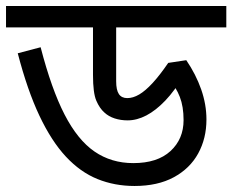

<svg xmlns="http://www.w3.org/2000/svg" viewBox="-30 -642 772 638"><path d="M722 -622V-551H356V-372Q356 -343 365 -329.5Q374 -316 393 -316Q412 -316 432.5 -328Q453 -340 477 -366Q501 -392 529 -433L589 -442Q621 -395 638.5 -345Q656 -295 656 -245Q656 -182 628.5 -132Q601 -82 547.5 -53Q494 -24 417 -24Q351 -24 294 -47Q237 -70 189 -121.5Q141 -173 101 -257.5Q61 -342 29 -465L105 -485Q141 -346 184.5 -261.5Q228 -177 284 -138.5Q340 -100 413 -100Q493 -100 536.5 -140Q580 -180 580 -243Q580 -288 567.5 -320Q555 -352 535 -373L581 -392Q551 -341 519.5 -308Q488 -275 456.5 -258.5Q425 -242 394 -242Q371 -242 351 -248.5Q331 -255 317 -268Q301 -282 290 -307.5Q279 -333 279 -393V-551H-10V-622Z"/></svg>

Font: hexubangla05
Style: Book
Weight: 400
Designer: Jelle Bosma - Monotype Design Team
Foundry: Monotype Imaging Inc.
Version: Version 2.003